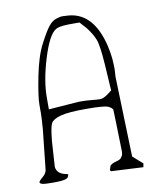

<svg xmlns="http://www.w3.org/2000/svg" viewBox="-79 -745 667 813"><g transform="rotate(-10 254.5 -338.5)"><path d="M330.1 -7.8 335.9 -24.4Q343.8 -33.2 361.3 -37.6Q378.9 -42 383.8 -48.3Q388.7 -54.7 390.1 -57.6Q391.6 -60.5 392.1 -62.5Q392.6 -64.5 393.1 -69.3Q393.6 -74.2 393.6 -76.2L390.6 -195.3L388.7 -255.9Q385.7 -264.6 369.1 -272Q352.5 -279.3 274.9 -279.3Q197.3 -279.3 164.6 -270Q131.8 -260.7 123.5 -245.1Q115.2 -229.5 109.4 -168.9L102.5 -60.5Q105.5 -30.3 143.6 -22.5Q149.4 -21.5 153.3 -19.5Q152.3 -16.6 149.9 -9.8Q147.5 -2.9 132.8 0.5Q118.2 3.9 83.5 3.9Q48.8 3.9 38.1 1Q27.3 -2 27.3 -7.3Q27.3 -12.7 44.9 -27.3Q62.5 -42 62.5 -60.5L80.1 -224.6Q84 -273.4 84 -294.9V-332Q84 -365.2 100.6 -449.7Q117.2 -534.2 143.6 -584.5Q169.9 -634.8 185.1 -653.3Q200.2 -671.9 218.3 -677.7Q236.3 -683.6 246.1 -683.1Q255.9 -682.6 272.5 -681.6Q377 -671.9 412.1 -527.3Q419.9 -492.2 421.9 -468.8Q423.8 -443.4 423.8 -423.8L421.9 -391.6L432.6 -46.9L474.6 -9.8L471.7 5.9L335 -1Q330.1 -2.9 330.1 -7.8ZM120.1 -355.5V-304.7L251 -314.5Q284.2 -314.5 306.2 -312Q328.1 -309.6 341.3 -309.6Q354.5 -309.6 373 -322.3L393.6 -337.9L386.7 -449.2Q380.9 -535.2 370.6 -560.5Q360.4 -585.9 337.9 -615.2L311.5 -644.5H265.6Q220.7 -643.6 208 -633.8Q177.7 -615.2 148.9 -521.5Q120.1 -427.7 120.1 -355.5Z"/></g></svg>

Font: Drukaatie burti
Style: Thin
Weight: 100
Version: Version 0.14